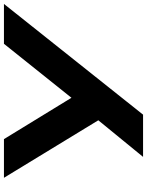

<svg xmlns="http://www.w3.org/2000/svg" viewBox="94 -839 745 973"><g transform="rotate(-90 466.5 -352.5)"><path d="M158 0 355 -241 364 -193 52 -705H248L474 -336H436L731 -705H933L372 0Z"/></g></svg>

Font: Nunito Sans 10pt Expanded ExtraBold
Style: Italic
Weight: 800
Width: 7
Italic angle: -9°
Designer: Vernon Adams
Foundry: Vernon Adams
Version: Version 3.101;gftools[0.9.27]